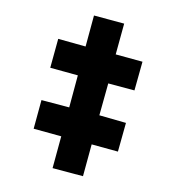

<svg xmlns="http://www.w3.org/2000/svg" viewBox="-98 -720 738 809"><g transform="rotate(-15 270.5 -315.0)"><path d="M165 6 235 -114 334 -56 398 -164 298 -224 369 -344 468 -287 532 -395 431 -454 499 -570 385 -636 317 -519 214 -580 150 -471 254 -410 184 -289 79 -349 16 -241 120 -180 50 -60Z"/></g></svg>

Font: Noto Sans UI SemiCondensed Black
Style: Italic
Weight: 900
Width: 4
Italic angle: -372°
Designer: Monotype Design Team
Foundry: Monotype Imaging Inc.
Version: Version 1.901